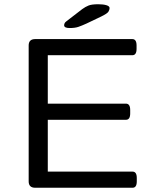

<svg xmlns="http://www.w3.org/2000/svg" viewBox="-20 -884 678 904"><path d="M146 0Q115 0 115 -30V-670Q115 -700 146 -700H603Q623 -700 623 -670V-654Q623 -624 603 -624H205V-396H573Q593 -396 593 -366V-350Q593 -320 573 -320H205V-76H604Q624 -76 624 -46V-30Q624 0 604 0ZM308 -752Q282 -752 282 -765Q282 -769 284 -774Q286 -779 293 -784L367 -841Q382 -852 397 -858Q412 -864 443 -864Q466 -864 481 -859.5Q496 -855 496 -846Q496 -838 490.5 -829Q485 -820 456 -806L387 -773Q365 -763 349 -757.5Q333 -752 308 -752Z"/></svg>

Font: Asap Expanded
Style: Regular
Weight: 400
Width: 7
Designer: Pablo Cosgaya
Foundry: Omnibus-Type
Version: Version 3.001; ttfautohint (v1.8.4.7-5d5b)